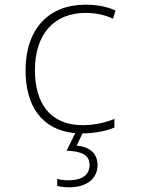

<svg xmlns="http://www.w3.org/2000/svg" viewBox="-20 -559 603 819"><path d="M275 240C350 240 396 203 396 145C396 95 362 67 307 62L332 10C384 10 436 -1 468 -15V-52C432 -36 380 -25 333 -25C190 -25 129 -124 129 -259C129 -412 209 -504 346 -504C383 -504 426 -497 462 -479L473 -514C436 -531 393 -539 345 -539C188 -539 89 -436 89 -259C89 -108 157 -4 301 9L264 84C330 86 362 103 362 145C362 187 330 210 273 210C258 210 240 209 224 204V234C239 238 258 240 275 240Z"/></svg>

Font: Noto Sans Mono SemiCondensed ExtraLight
Style: Regular
Weight: 200
Width: 4
Designer: Monotype Design Team
Foundry: Monotype Imaging Inc.
Version: Version 2.014